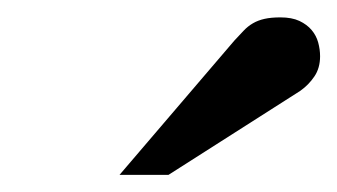

<svg xmlns="http://www.w3.org/2000/svg" viewBox="-20 -753 390 222"><path d="M350.1 -688Q350.1 -674.3 343.5 -664.6Q336.9 -654.8 327.1 -647.9L174.8 -550.8H118.2L251 -706.1Q256.8 -712.4 261.7 -717.5Q266.6 -722.7 272.5 -726.1Q278.3 -729.5 285.9 -731.2Q293.5 -732.9 304.2 -732.9Q317.4 -732.9 326.2 -728.8Q335 -724.6 340.3 -718.3Q345.7 -711.9 347.9 -703.9Q350.1 -695.8 350.1 -688Z"/></svg>

Font: BabelStone Ogham Special
Style: Regular
Weight: 400
Designer: Andrew West
Foundry: BabelStone
Version: Version 1.02 March 14, 2022